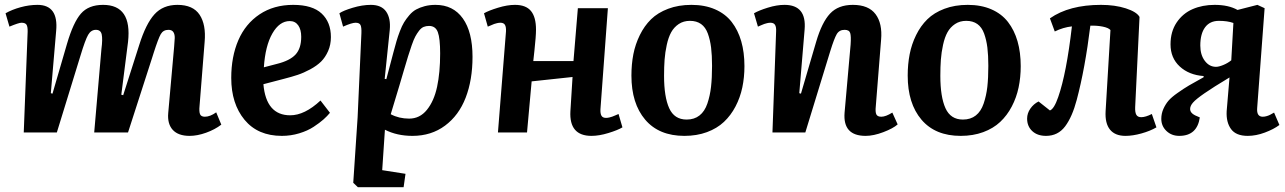

<svg xmlns="http://www.w3.org/2000/svg" viewBox="-20 -547 5307 793"><path d="M398.9 -344.2Q404.3 -385.7 400.1 -404.8Q396 -423.8 376 -423.8Q356 -423.8 344 -403.1Q332 -382.3 312 -315.9L214.8 0H78.1L94.2 -416Q94.7 -437 89.4 -445.1Q84 -453.1 68.8 -453.1Q57.6 -453.1 19 -437L2.9 -492.2Q29.3 -507.3 64.9 -517.1Q100.6 -526.9 134.8 -526.9Q222.2 -526.9 211.9 -418.9L189.9 -162.1L196.8 -160.2L256.8 -366.2Q282.7 -454.6 314.2 -490.7Q345.7 -526.9 405.8 -526.9Q525.9 -526.9 508.8 -374L481 -155.8L488.8 -153.8L555.2 -361.8Q582.5 -448.7 617.9 -487.8Q653.3 -526.9 712.9 -526.9Q777.3 -526.9 804.4 -486.1Q831.5 -445.3 825.2 -374L804.2 -109.9Q801.8 -85.9 806.2 -75.4Q810.5 -64.9 826.2 -64.9Q847.7 -64.9 873 -83L894 -32.2Q867.2 -11.7 831.1 1.2Q794.9 14.2 763.2 14.2Q716.3 14.2 693.6 -10.5Q670.9 -35.2 674.8 -80.1L699.2 -354Q701.2 -374.5 701.7 -389.9Q702.1 -405.3 696 -414.6Q689.9 -423.8 675.8 -423.8Q654.3 -423.8 644 -406Q633.8 -388.2 614.7 -328.6Q610.4 -314.5 607.9 -307.1L508.8 0H369.1Z M1190.9 -526.9Q1270.5 -526.9 1308.6 -491Q1346.7 -455.1 1346.7 -394Q1346.7 -362.3 1335.2 -336.2Q1323.7 -310.1 1306.2 -292.7Q1288.6 -275.4 1261.5 -260.7Q1234.4 -246.1 1209.5 -237.8Q1184.6 -229.5 1151.9 -221.2L1067.9 -199.2Q1079.1 -70.8 1178.7 -70.8Q1238.3 -70.8 1303.7 -131.8L1342.8 -81.1Q1332 -67.9 1316.2 -53.7Q1300.3 -39.6 1275.4 -23.2Q1250.5 -6.8 1215.8 3.7Q1181.2 14.2 1144 14.2Q1044.9 14.2 990 -52.2Q935.1 -118.7 935.1 -225.1Q935.1 -313 964.4 -380.9Q993.7 -448.7 1052.2 -487.8Q1110.8 -526.9 1190.9 -526.9ZM1224.1 -395Q1224.1 -424.8 1211.7 -442.4Q1199.2 -460 1176.8 -460Q1134.3 -460 1105 -408.9Q1075.7 -357.9 1069.8 -269L1124 -283.2Q1177.2 -296.4 1200.7 -321.8Q1224.1 -347.2 1224.1 -395Z M1472.7 -410.2Q1473.6 -434.1 1469 -443.6Q1464.4 -453.1 1448.7 -453.1Q1433.1 -453.1 1397 -437L1381.8 -492.2Q1397 -502.9 1436.5 -514.9Q1476.1 -526.9 1511.7 -526.9Q1555.7 -526.9 1575 -499Q1594.2 -471.2 1589.8 -423.8L1568.8 -221.2L1575.7 -220.2L1605 -331.1Q1612.3 -358.9 1617.7 -377.2Q1623 -395.5 1631.6 -418Q1640.1 -440.4 1648.9 -454.8Q1657.7 -469.2 1670.7 -484.4Q1683.6 -499.5 1698.7 -507.8Q1713.9 -516.1 1734.1 -521.5Q1754.4 -526.9 1778.8 -526.9Q1851.6 -526.9 1891.6 -470.9Q1931.6 -415 1931.6 -312Q1931.6 -216.8 1903.3 -143.6Q1875 -70.3 1818.1 -28.1Q1761.2 14.2 1683.6 14.2Q1619.6 14.2 1569.8 -11.2L1558.6 155.8L1654.8 170.9L1647 226.1H1458L1439 208L1457 -62ZM1752 -439.9Q1739.7 -439.9 1729.7 -435.8Q1719.7 -431.6 1710.9 -420.2Q1702.1 -408.7 1695.6 -396.7Q1689 -384.8 1680.4 -360.1Q1671.9 -335.4 1665.5 -314.7Q1659.2 -293.9 1647.9 -255.9Q1636.7 -216.8 1629.9 -194.8L1593.8 -75.2Q1627.9 -57.1 1669.9 -57.1Q1713.9 -57.1 1743.2 -93.3Q1772.5 -129.4 1785.2 -188.2Q1797.9 -247.1 1797.9 -326.2Q1797.9 -388.7 1788.3 -414.3Q1778.8 -439.9 1752 -439.9Z M2344.7 -229 2175.8 -210.9 2156.7 0H2036.6L2069.8 -417Q2070.8 -435.1 2065.7 -444.1Q2060.5 -453.1 2046.9 -453.1Q2040.5 -453.1 2033 -451.4Q2025.4 -449.7 2021 -448Q2016.6 -446.3 2007.1 -442.1Q1997.6 -438 1994.6 -437L1979 -492.2Q1998.5 -503.4 2036.9 -515.1Q2075.2 -526.9 2106.9 -526.9Q2152.3 -526.9 2173.1 -501.5Q2193.8 -476.1 2193.8 -424.8Q2193.8 -410.2 2192.1 -388.7Q2190.4 -367.2 2187.3 -338.1Q2184.1 -309.1 2182.6 -294.9H2348.6L2366.7 -513.2H2490.7L2460 -96.2Q2459 -78.1 2464.1 -69.1Q2469.2 -60.1 2482.9 -60.1Q2489.3 -60.1 2496.6 -61.8Q2503.9 -63.5 2508.5 -65.2Q2513.2 -66.9 2522.2 -70.8Q2531.2 -74.7 2534.7 -76.2L2550.8 -21Q2531.2 -9.3 2492.9 2.4Q2454.6 14.2 2422.9 14.2Q2330.1 14.2 2335.9 -87.9Z M2587.9 -234.9Q2587.9 -281.7 2595.9 -323Q2604 -364.3 2622.6 -402.1Q2641.1 -439.9 2668.9 -467.3Q2696.8 -494.6 2739.5 -510.7Q2782.2 -526.9 2835.9 -526.9Q2891.1 -526.9 2933.3 -508.5Q2975.6 -490.2 3002 -456.3Q3028.3 -422.4 3041.5 -376.5Q3054.7 -330.6 3054.7 -273.9Q3054.7 -227.5 3045.9 -185.8Q3037.1 -144 3017.8 -107.2Q2998.5 -70.3 2970 -43.5Q2941.4 -16.6 2899.7 -1.2Q2857.9 14.2 2806.6 14.2Q2701.7 14.2 2644.8 -52.7Q2587.9 -119.6 2587.9 -234.9ZM2815.9 -53.2Q2847.7 -53.2 2869.1 -70.1Q2890.6 -86.9 2901.6 -119.4Q2912.6 -151.9 2916.7 -188.5Q2920.9 -225.1 2920.9 -274.9Q2920.9 -318.8 2917 -350.3Q2913.1 -381.8 2903.6 -408.2Q2894 -434.6 2875.5 -447.8Q2856.9 -460.9 2829.6 -460.9Q2803.2 -460.9 2783.4 -447.8Q2763.7 -434.6 2752.2 -413.8Q2740.7 -393.1 2733.9 -361.8Q2727.1 -330.6 2724.9 -300.8Q2722.7 -271 2722.7 -233.9Q2722.7 -147 2743.9 -100.1Q2765.1 -53.2 2815.9 -53.2Z M3687.5 -33.2Q3668.9 -16.6 3628.4 -1.2Q3587.9 14.2 3555.2 14.2Q3460.4 14.2 3468.3 -82L3493.2 -362.8Q3495.6 -397.5 3491.5 -410.6Q3487.3 -423.8 3468.3 -423.8Q3446.3 -423.8 3435.8 -405.8Q3425.3 -387.7 3409.7 -337.4Q3406.7 -328.1 3405.3 -323.2L3306.2 0H3170.4L3185.5 -417Q3186.5 -435.1 3181.2 -444.1Q3175.8 -453.1 3162.1 -453.1Q3155.8 -453.1 3148.4 -451.4Q3141.1 -449.7 3136.5 -448Q3131.8 -446.3 3122.8 -442.4Q3113.8 -438.5 3110.4 -437L3094.2 -492.2Q3114.3 -503.9 3151.4 -515.4Q3188.5 -526.9 3220.2 -526.9Q3312 -526.9 3303.2 -424.8L3281.2 -162.1L3288.1 -160.2L3351.1 -375Q3374.5 -454.6 3408.2 -490.7Q3441.9 -526.9 3502.4 -526.9Q3567.4 -526.9 3596.2 -488.5Q3625 -450.2 3619.1 -382.8L3597.2 -107.9Q3594.7 -84.5 3599.4 -74.7Q3604 -64.9 3620.1 -64.9Q3638.2 -64.9 3665.5 -82Z M3729 -234.9Q3729 -281.7 3737.1 -323Q3745.1 -364.3 3763.7 -402.1Q3782.2 -439.9 3810.1 -467.3Q3837.9 -494.6 3880.6 -510.7Q3923.3 -526.9 3977.1 -526.9Q4032.2 -526.9 4074.5 -508.5Q4116.7 -490.2 4143.1 -456.3Q4169.4 -422.4 4182.6 -376.5Q4195.8 -330.6 4195.8 -273.9Q4195.8 -227.5 4187 -185.8Q4178.2 -144 4158.9 -107.2Q4139.6 -70.3 4111.1 -43.5Q4082.5 -16.6 4040.8 -1.2Q3999 14.2 3947.8 14.2Q3842.8 14.2 3785.9 -52.7Q3729 -119.6 3729 -234.9ZM3957 -53.2Q3988.8 -53.2 4010.3 -70.1Q4031.7 -86.9 4042.7 -119.4Q4053.7 -151.9 4057.9 -188.5Q4062 -225.1 4062 -274.9Q4062 -318.8 4058.1 -350.3Q4054.2 -381.8 4044.7 -408.2Q4035.2 -434.6 4016.6 -447.8Q3998 -460.9 3970.7 -460.9Q3944.3 -460.9 3924.6 -447.8Q3904.8 -434.6 3893.3 -413.8Q3881.8 -393.1 3875 -361.8Q3868.2 -330.6 3866 -300.8Q3863.8 -271 3863.8 -233.9Q3863.8 -147 3885 -100.1Q3906.2 -53.2 3957 -53.2Z M4316.4 -471.2Q4396 -526.9 4527.3 -526.9Q4585 -526.9 4629.9 -512.5Q4674.8 -498 4686.5 -477.1L4668.5 -105Q4667.5 -83.5 4673.1 -73.2Q4678.7 -63 4693.4 -63Q4711.4 -63 4737.3 -76.2L4756.3 -21Q4730.5 -5.9 4694.3 4.2Q4658.2 14.2 4628.4 14.2Q4585.4 14.2 4564.5 -11.7Q4543.5 -37.6 4546.4 -87.9L4566.4 -422.9Q4558.6 -432.1 4534.9 -437Q4511.2 -441.9 4483.4 -440.9Q4461.4 -263.2 4427.2 -134.8Q4408.7 -64.5 4379.2 -25.1Q4349.6 14.2 4300.3 14.2Q4264.6 14.2 4243.4 -5.6Q4222.2 -25.4 4222.2 -57.1Q4222.2 -79.1 4235.6 -98.4Q4249 -117.7 4269.5 -127.9L4316.4 -90.8Q4333.5 -96.7 4350.6 -146Q4384.8 -243.7 4407.2 -438Q4371.1 -434.1 4336.4 -417Z M5058.1 -227.1Q4989.7 -186 4954.6 -161.6Q4919.4 -137.2 4907.5 -123.5Q4895.5 -109.9 4895.5 -97.2Q4895.5 -80.6 4915.5 -70.8L4935.5 -62Q4924.3 14.2 4850.6 14.2Q4818.8 14.2 4797.6 -6.1Q4776.4 -26.4 4776.4 -56.2Q4776.4 -77.6 4784.9 -96.9Q4793.5 -116.2 4805.9 -130.9Q4818.4 -145.5 4843.8 -163.3Q4869.1 -181.2 4890.9 -194.1Q4912.6 -207 4951.2 -228V-232.9Q4890.6 -237.3 4852.5 -272.5Q4814.5 -307.6 4814.5 -363.8Q4814.5 -416.5 4839.8 -454.1Q4865.2 -491.7 4905.8 -509.3Q4946.3 -526.9 4996.6 -526.9Q5054.2 -526.9 5091.3 -505.9L5173.3 -526.9L5203.1 -513.2L5172.4 -101.1Q5169.4 -64.9 5195.3 -64.9Q5203.6 -64.9 5212.4 -67.6Q5221.2 -70.3 5225.6 -72.8Q5230 -75.2 5242.2 -82L5264.2 -30.8Q5240.7 -13.2 5204.1 0.5Q5167.5 14.2 5133.3 14.2Q5085 14.2 5064.5 -13.9Q5043.9 -42 5046.4 -87.9ZM5074.2 -452.1Q5049.8 -460.9 5014.2 -460.9Q4977.1 -460.9 4957.3 -434.3Q4937.5 -407.7 4937.5 -358.9Q4937.5 -320.3 4956.1 -295.7Q4974.6 -271 5002.4 -271Q5014.2 -271 5032.5 -278.6Q5050.8 -286.1 5065.4 -297.9Z"/></svg>

Font: Literata Book
Style: Bold Italic
Weight: 700
Italic angle: -3°
Designer: Latin by Veronika Burian and Jose Scaglione. Greek by Irene Vlachou. Cyrillic by Vera Evstafieva
Foundry: TypeTogether
Version: Version 1.003;PS 001.003;hotconv 1.0.88;makeotf.lib2.5.64775